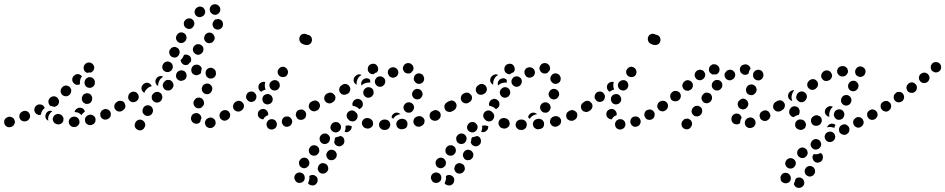

<svg xmlns="http://www.w3.org/2000/svg" viewBox="-45 -588 4554 925"><path d="M18 18Q22 15 24 10Q26 6 27 1Q27 -4 25 -9Q22 -19 12 -23Q3 -28 -7 -24H-8Q-13 -22 -17 -19Q-20 -15 -23 -11Q-25 -6 -25 -1Q-25 4 -24 8Q-22 13 -19 17Q-15 20 -11 23Q-6 25 -1 25Q4 25 8 24L10 23Q15 21 18 18ZM330 17Q338 10 338 0Q338 -5 336 -10Q335 -14 331 -18Q328 -22 323 -24Q319 -26 314 -26H312Q302 -26 294 -19Q287 -12 286 -2Q286 3 288 8Q290 13 293 16Q297 20 301 22Q306 24 311 24H312Q323 24 330 17ZM406 9Q410 7 412 2Q415 -2 415 -7Q416 -12 415 -17Q412 -27 403 -32Q394 -37 384 -35L383 -34Q378 -33 374 -30Q370 -27 367 -23Q365 -18 364 -14Q364 -9 365 -4Q367 6 376 11Q385 17 395 14H397Q402 12 406 9ZM247 9Q257 4 260 -6Q261 -11 261 -16Q261 -21 258 -25Q256 -30 252 -33Q248 -36 244 -37L242 -38Q232 -41 223 -36Q214 -32 211 -22Q209 -17 209 -12Q210 -7 212 -3Q214 2 218 5Q222 8 227 10H228Q238 13 247 9ZM92 -11Q96 -14 98 -19Q100 -23 100 -28Q100 -33 98 -38Q94 -48 85 -52Q75 -56 65 -52L64 -51Q54 -47 50 -38Q46 -28 50 -18Q54 -9 63 -5Q73 -1 83 -5H84Q89 -7 92 -11ZM187 -7 185 -8Q181 -10 178 -14Q175 -18 174 -23Q173 -28 174 -33Q175 -38 177 -42Q182 -50 190 -53Q198 -56 207 -53Q202 -49 198 -44Q192 -37 189 -29Q186 -20 187 -11Q187 -9 188 -6Q187 -7 187 -7Q187 -7 187 -7ZM483 -21Q486 -24 488 -29Q489 -34 489 -39Q489 -44 487 -48Q482 -58 473 -61Q463 -65 453 -60L452 -59Q447 -57 444 -54Q441 -50 439 -45Q437 -41 438 -36Q438 -31 440 -26Q444 -17 454 -13Q464 -10 473 -14L475 -15Q479 -17 483 -21ZM332 -45Q323 -48 314 -48Q315 -51 316 -54Q318 -56 319 -59L320 -60Q324 -64 328 -66Q332 -69 337 -69Q342 -70 347 -68Q352 -67 356 -64Q359 -61 361 -58Q363 -54 364 -51Q363 -50 361 -48Q353 -43 348 -34Q348 -34 348 -33Q341 -41 332 -45ZM128 -41Q125 -44 123 -48Q118 -58 122 -68Q125 -77 134 -82L136 -83Q140 -85 145 -85Q150 -85 155 -84Q160 -82 163 -79Q167 -75 169 -71Q170 -70 170 -69Q170 -68 170 -68Q170 -67 170 -67Q163 -62 158 -54Q153 -46 152 -37Q151 -36 151 -35Q148 -34 144 -34Q140 -34 137 -36Q132 -37 128 -41ZM553 -63Q556 -67 557 -72Q558 -77 557 -82Q556 -86 553 -91Q547 -99 537 -101Q527 -103 518 -97L517 -96Q512 -93 510 -89Q507 -85 506 -80Q505 -75 506 -70Q507 -65 510 -61Q513 -57 517 -54Q521 -52 526 -51Q531 -50 536 -51Q541 -52 545 -55L546 -56Q550 -59 553 -63ZM189 -92Q188 -96 188 -101Q189 -106 192 -111Q194 -115 198 -118L199 -119Q208 -125 218 -124Q228 -122 234 -114Q237 -110 239 -105Q240 -100 239 -95Q239 -91 236 -86Q234 -82 230 -79L228 -78Q226 -76 223 -75Q220 -74 216 -73Q212 -75 207 -76Q203 -76 200 -77Q198 -78 196 -79Q195 -81 193 -83Q190 -87 189 -92ZM349 -110Q350 -105 352 -101Q354 -96 358 -93Q362 -90 367 -88Q377 -86 386 -90Q395 -95 398 -105V-107Q400 -112 399 -117Q399 -122 396 -126Q394 -130 390 -134Q386 -137 382 -138Q377 -139 372 -139Q367 -138 363 -136Q358 -134 355 -130Q352 -126 351 -121L350 -120Q349 -115 349 -110ZM296 -140Q298 -145 298 -150Q299 -155 297 -159Q295 -164 292 -168Q284 -175 274 -176Q264 -176 256 -169L255 -168Q248 -160 247 -150Q247 -140 254 -132Q261 -125 272 -124Q282 -124 289 -131L291 -132Q294 -136 296 -140ZM368 -173Q375 -165 386 -165Q391 -164 395 -166Q400 -168 404 -171Q407 -174 410 -179Q412 -183 412 -188V-190Q413 -200 406 -208Q399 -216 389 -216Q384 -217 379 -215Q375 -213 371 -210Q367 -207 365 -202Q363 -198 362 -193V-191Q362 -181 368 -173ZM344 -212Q347 -216 350 -220Q349 -221 348 -222Q348 -223 347 -223Q343 -227 339 -229Q334 -231 329 -231Q324 -231 320 -229Q315 -227 312 -223L310 -222Q303 -215 303 -204Q303 -194 311 -187Q314 -183 319 -181Q323 -179 328 -179Q331 -179 334 -180Q338 -181 340 -182Q340 -187 340 -193V-194Q341 -203 344 -212ZM394 -238Q396 -239 397 -241Q399 -242 401 -244L402 -245Q409 -252 409 -263Q408 -273 401 -280Q393 -287 383 -287Q373 -287 365 -279L364 -278Q357 -270 358 -260Q358 -250 365 -243Q367 -241 370 -239Q372 -238 375 -237Q382 -239 390 -239Q392 -239 394 -238Z M655 15Q655 10 653 5Q652 0 648 -3Q645 -7 640 -9Q631 -14 621 -10Q612 -7 607 3Q607 4 607 4Q602 13 605 23Q609 33 618 37Q627 42 637 39Q647 35 651 26Q652 26 652 24Q655 19 655 15ZM985 22Q989 19 991 15Q994 10 994 5Q994 0 993 -4Q990 -14 980 -19Q971 -24 961 -20H960Q955 -18 951 -15Q947 -12 945 -7Q943 -3 942 2Q942 7 944 12Q947 22 956 26Q965 31 975 28L977 27Q982 26 985 22ZM893 7Q883 4 878 -6Q878 -7 877 -8Q873 -18 877 -27Q880 -37 890 -41Q894 -43 899 -43Q904 -44 909 -42Q913 -40 917 -37Q921 -33 923 -29Q923 -28 923 -28Q924 -26 925 -23Q925 -21 926 -19Q925 -18 925 -18Q921 -10 920 -1Q918 1 916 3Q914 4 912 6Q903 10 893 7ZM1059 -18Q1062 -22 1063 -27Q1064 -32 1064 -37Q1063 -42 1060 -46Q1055 -55 1045 -57Q1034 -59 1026 -54L1024 -53Q1020 -50 1017 -46Q1014 -42 1013 -37Q1012 -32 1013 -28Q1013 -23 1016 -18Q1022 -10 1032 -7Q1042 -5 1051 -11L1052 -12Q1056 -14 1059 -18ZM692 -52Q693 -57 691 -62Q690 -67 687 -71Q684 -75 680 -77Q671 -83 661 -80Q651 -78 646 -69L645 -67Q642 -63 642 -58Q641 -53 642 -48Q643 -44 646 -40Q649 -36 653 -33Q662 -28 672 -30Q682 -32 688 -41L689 -43Q691 -47 692 -52ZM1125 -63Q1128 -67 1129 -72Q1130 -77 1129 -82Q1128 -87 1125 -91Q1119 -99 1109 -101Q1098 -103 1090 -97L1088 -96Q1084 -93 1082 -89Q1079 -85 1078 -80Q1077 -75 1078 -70Q1079 -65 1082 -61Q1088 -53 1098 -51Q1109 -49 1117 -55L1119 -56Q1123 -59 1125 -63ZM555 -64Q558 -68 559 -73Q560 -78 558 -83Q557 -88 555 -92Q549 -101 538 -102Q528 -104 520 -98L519 -97Q510 -92 508 -81Q507 -71 513 -63Q518 -54 529 -52Q539 -51 547 -57H548Q552 -60 555 -64ZM888 -85Q891 -75 900 -69Q904 -67 909 -66Q914 -66 919 -67Q923 -68 927 -71Q931 -75 934 -79L935 -80Q940 -89 937 -99Q934 -109 925 -115Q921 -117 916 -118Q911 -118 906 -117Q901 -116 898 -113Q894 -109 891 -105L890 -103Q885 -94 888 -85ZM736 -114Q738 -118 737 -123Q736 -128 734 -133Q732 -137 728 -140Q724 -143 719 -145Q714 -146 709 -145Q704 -145 700 -142Q696 -140 693 -136L691 -135Q685 -126 686 -116Q687 -106 696 -99Q704 -93 714 -94Q724 -95 731 -103L732 -105Q735 -109 736 -114ZM619 -107Q622 -111 623 -116Q624 -121 623 -126Q622 -131 619 -135Q613 -144 603 -146Q593 -148 584 -142L583 -141Q575 -135 573 -125Q571 -115 576 -107Q582 -98 592 -96Q602 -94 611 -100H612Q616 -103 619 -107ZM927 -161Q927 -156 928 -151Q930 -147 933 -143Q936 -139 941 -137Q950 -132 960 -135Q970 -139 974 -148L975 -149Q977 -154 978 -159Q978 -164 977 -168Q975 -173 972 -177Q968 -181 964 -183Q955 -188 945 -184Q935 -181 930 -172V-170Q927 -166 927 -161ZM664 -161Q671 -168 680 -171Q683 -172 686 -173Q686 -174 685 -176Q684 -177 683 -178Q681 -182 677 -185Q672 -188 668 -189Q663 -190 658 -189Q653 -188 649 -185L648 -184Q639 -178 637 -168Q635 -158 641 -149Q643 -147 645 -145Q648 -142 651 -141Q652 -143 653 -146V-147Q657 -155 664 -161ZM791 -177Q791 -187 784 -195Q777 -203 767 -203Q757 -204 749 -197L748 -195Q740 -188 739 -178Q739 -168 746 -160Q753 -152 763 -152Q774 -151 781 -158L783 -160Q790 -167 791 -177ZM706 -206 707 -207Q711 -217 721 -220Q731 -224 740 -219Q740 -219 741 -219Q741 -219 741 -219Q737 -216 734 -213L732 -212Q726 -206 722 -198Q717 -189 717 -179Q717 -176 717 -174Q708 -178 705 -188Q702 -197 706 -206ZM853 -217Q856 -227 851 -236Q849 -241 845 -244Q841 -247 836 -248Q831 -250 826 -249Q821 -249 817 -246L815 -245Q806 -240 804 -230Q801 -220 806 -211Q808 -207 812 -204Q816 -201 821 -199Q826 -198 831 -199Q836 -199 840 -202H841Q851 -207 853 -217ZM949 -221Q952 -217 956 -214Q960 -211 965 -210Q969 -209 974 -210Q985 -211 991 -220Q997 -228 995 -238Q995 -240 995 -241Q993 -251 984 -257Q975 -263 965 -261Q955 -259 949 -250Q944 -241 946 -231Q946 -231 946 -231Q947 -226 949 -221ZM898 -276H896Q891 -275 887 -272Q883 -269 880 -265Q878 -261 877 -256Q876 -251 877 -246Q878 -236 887 -230Q896 -224 906 -226L908 -227Q912 -228 916 -230Q920 -232 923 -236Q923 -240 924 -244Q925 -251 927 -257Q925 -267 917 -272Q908 -278 898 -276ZM738 -257Q742 -247 751 -243Q761 -239 770 -242Q780 -246 785 -255V-256Q790 -265 786 -275Q783 -285 773 -289Q764 -294 754 -290Q744 -287 740 -277L739 -276Q735 -267 738 -257ZM827 -291Q825 -295 825 -299Q827 -300 828 -301Q834 -307 838 -316L839 -317Q840 -320 841 -323Q844 -324 847 -325Q851 -325 854 -325Q859 -324 863 -322Q868 -319 871 -316Q875 -310 876 -303Q877 -297 874 -290Q867 -285 862 -278Q861 -277 861 -277Q853 -273 845 -275Q836 -277 831 -284Q828 -287 827 -291ZM770 -337Q770 -332 772 -327Q773 -322 777 -319Q780 -315 785 -313Q794 -309 804 -312Q813 -316 818 -325V-326Q823 -336 819 -345Q816 -355 806 -359Q802 -362 797 -362Q792 -362 787 -360Q782 -359 779 -355Q775 -352 773 -347L772 -346Q770 -342 770 -337ZM935 -349Q936 -360 929 -367Q922 -375 911 -375Q901 -376 893 -369L892 -368Q885 -361 884 -350Q884 -340 891 -333Q898 -325 908 -324Q919 -324 926 -331L927 -332Q935 -339 935 -349ZM988 -398Q990 -403 989 -408Q989 -413 986 -417Q984 -422 980 -425Q972 -432 962 -431Q952 -430 945 -422L944 -421Q941 -417 940 -412Q938 -408 938 -403Q939 -398 941 -393Q944 -389 947 -386Q955 -379 966 -380Q976 -381 983 -389V-390Q987 -394 988 -398ZM804 -398Q808 -388 817 -383Q826 -379 836 -382Q846 -386 851 -395V-396Q856 -405 852 -415Q849 -425 840 -429Q830 -434 821 -431Q811 -427 806 -418V-417Q801 -408 804 -398ZM1027 -483Q1022 -492 1013 -495Q1011 -496 1009 -496Q1007 -496 1006 -497Q1003 -496 1000 -495Q997 -495 994 -495Q990 -492 986 -489Q983 -485 981 -480L980 -479Q977 -469 982 -459Q986 -450 996 -447Q1006 -443 1015 -448Q1024 -452 1028 -462V-463Q1031 -473 1027 -483ZM841 -469Q843 -458 852 -453Q860 -447 871 -449Q881 -451 886 -460L887 -461Q893 -470 891 -480Q888 -490 880 -496Q871 -501 861 -499Q851 -497 845 -488L844 -487Q839 -479 841 -469ZM893 -536Q891 -525 896 -517Q902 -508 912 -506Q922 -504 931 -510H932Q941 -516 943 -526Q945 -536 939 -545Q934 -554 923 -556Q913 -558 905 -552L904 -551Q895 -546 893 -536ZM985 -567Q975 -565 969 -556Q964 -547 966 -537Q968 -527 977 -522Q977 -521 977 -521Q986 -515 996 -517Q1006 -519 1012 -528Q1018 -536 1016 -546Q1014 -557 1006 -562Q1005 -563 1004 -564Q995 -569 985 -567Z M1273 34Q1278 32 1282 29Q1285 25 1287 21Q1289 16 1289 11Q1289 1 1282 -7Q1274 -14 1264 -14Q1259 -14 1254 -12Q1250 -10 1246 -7Q1243 -3 1241 1Q1239 6 1239 11Q1239 21 1246 29Q1253 36 1264 36Q1269 36 1273 34ZM1360 8Q1365 -1 1361 -11Q1360 -15 1356 -19Q1353 -23 1348 -25Q1344 -27 1339 -27Q1334 -27 1329 -26Q1319 -22 1315 -13Q1311 -3 1314 6Q1316 11 1319 15Q1322 18 1327 21Q1331 23 1336 23Q1341 23 1346 21Q1356 18 1360 8ZM1429 -29Q1432 -40 1427 -48Q1424 -53 1420 -56Q1416 -59 1411 -60Q1406 -61 1401 -60Q1396 -59 1392 -57Q1383 -52 1381 -41Q1378 -31 1384 -23Q1386 -18 1390 -15Q1394 -12 1399 -11Q1404 -10 1409 -11Q1414 -11 1418 -14Q1427 -19 1429 -29ZM1211 -16Q1206 -18 1203 -22Q1200 -26 1198 -30Q1197 -35 1197 -40Q1198 -51 1206 -57Q1214 -64 1225 -63Q1235 -62 1241 -54Q1248 -46 1247 -36Q1247 -35 1247 -35Q1247 -34 1247 -33Q1247 -33 1246 -33Q1237 -30 1230 -23Q1226 -18 1223 -13Q1222 -13 1221 -13Q1221 -13 1220 -13Q1215 -14 1211 -16ZM1493 -73Q1494 -83 1488 -91Q1486 -95 1481 -98Q1477 -101 1472 -102Q1467 -102 1463 -101Q1458 -100 1454 -97H1453Q1445 -91 1443 -81Q1441 -71 1447 -63Q1450 -58 1454 -56Q1459 -53 1464 -52Q1468 -51 1473 -52Q1478 -54 1482 -56V-57Q1491 -63 1493 -73ZM1130 -73Q1132 -83 1126 -91Q1123 -95 1119 -98Q1115 -101 1110 -102Q1105 -103 1100 -102Q1095 -100 1091 -98Q1087 -95 1084 -91Q1081 -86 1080 -81Q1080 -77 1081 -72Q1082 -67 1084 -63Q1090 -54 1101 -52Q1111 -51 1119 -56V-57Q1128 -62 1130 -73ZM1221 -101Q1224 -91 1234 -87Q1238 -85 1243 -85Q1248 -85 1253 -87Q1258 -88 1261 -92Q1265 -95 1267 -100Q1271 -109 1267 -119Q1263 -129 1254 -133Q1244 -137 1235 -133Q1225 -130 1221 -120Q1217 -110 1221 -101ZM1190 -119Q1192 -129 1185 -137Q1179 -146 1169 -147Q1158 -148 1150 -142Q1146 -139 1144 -134Q1141 -130 1141 -125Q1140 -120 1141 -115Q1143 -111 1146 -107Q1152 -99 1162 -97Q1172 -96 1181 -102Q1189 -109 1190 -119ZM1200 -171Q1201 -182 1209 -188Q1213 -191 1218 -193Q1222 -194 1227 -194Q1229 -193 1230 -193Q1232 -193 1233 -192Q1232 -188 1231 -184Q1230 -174 1232 -164Q1233 -160 1235 -157Q1231 -156 1227 -154Q1219 -151 1213 -146Q1211 -148 1209 -149Q1207 -151 1205 -153Q1199 -161 1200 -171ZM1254 -170Q1257 -160 1266 -155Q1275 -150 1285 -153Q1295 -156 1300 -165Q1305 -174 1302 -184Q1300 -194 1291 -199Q1282 -204 1272 -201Q1262 -198 1256 -189Q1251 -180 1254 -170ZM1293 -246Q1292 -241 1293 -236Q1294 -231 1297 -227Q1300 -223 1304 -220Q1308 -218 1313 -217Q1318 -216 1323 -217Q1327 -218 1332 -220Q1336 -223 1338 -227H1339Q1341 -232 1342 -236Q1343 -241 1342 -246Q1341 -251 1338 -255Q1336 -259 1331 -262Q1327 -265 1322 -266Q1318 -267 1313 -266Q1308 -265 1304 -262Q1300 -259 1297 -255Q1294 -251 1293 -246ZM1452 -413Q1458 -406 1458 -396Q1458 -386 1451 -378Q1443 -371 1433 -371Q1425 -371 1418 -374Q1411 -376 1405 -381Q1398 -388 1397 -398Q1396 -408 1402 -416Q1408 -424 1418 -425Q1427 -426 1435 -421Q1445 -420 1452 -413Z M1441 290Q1440 292 1439 294Q1439 294 1439 295Q1440 295 1440 296Q1446 304 1457 305Q1467 307 1475 301L1476 300Q1480 297 1482 293Q1485 288 1485 283Q1486 279 1485 274Q1484 269 1481 265Q1474 257 1464 255Q1454 254 1445 260Q1446 266 1446 271Q1445 281 1441 290ZM1410 246Q1401 241 1391 244Q1381 247 1376 256Q1371 265 1374 275Q1375 276 1375 276Q1378 286 1387 291Q1397 295 1406 292Q1411 291 1415 287Q1419 284 1421 280Q1423 275 1423 270Q1424 265 1422 261Q1422 260 1422 260Q1419 250 1410 246ZM1487 218Q1485 223 1486 228Q1487 233 1490 237Q1492 241 1496 244Q1505 250 1515 248Q1525 247 1531 238L1532 237Q1535 233 1536 229Q1537 224 1536 219Q1535 214 1533 210Q1530 205 1526 203Q1517 197 1507 198Q1497 200 1491 208L1490 209Q1488 213 1487 218ZM1445 202Q1446 197 1445 192Q1444 187 1441 183Q1439 179 1435 176Q1426 170 1416 172Q1406 174 1400 183L1399 184Q1394 192 1396 202Q1398 213 1406 218Q1411 221 1415 222Q1420 223 1425 222Q1430 221 1434 218Q1438 215 1441 211H1442Q1444 206 1445 202ZM1528 165Q1531 175 1539 181Q1544 183 1549 184Q1554 184 1558 183Q1563 182 1567 179Q1571 176 1574 172V171Q1577 167 1577 162Q1578 157 1577 152Q1575 147 1572 143Q1569 139 1565 137Q1556 132 1546 134Q1536 137 1531 146Q1525 155 1528 165ZM1492 145Q1494 140 1493 135Q1493 130 1491 126Q1489 121 1485 118Q1477 111 1467 112Q1456 112 1450 120L1449 121Q1442 129 1443 139Q1443 149 1451 156Q1459 163 1469 162Q1480 162 1486 154L1487 153Q1490 150 1492 145ZM1609 75Q1612 79 1613 84Q1615 89 1614 93Q1614 98 1612 103L1611 104Q1609 108 1605 111Q1601 114 1597 116Q1592 117 1587 117Q1582 116 1578 114Q1573 112 1570 108Q1567 104 1565 99Q1565 99 1565 98Q1565 97 1565 97Q1568 88 1568 79Q1569 77 1570 76Q1571 74 1573 73Q1573 73 1573 73Q1583 72 1592 68Q1594 68 1595 67Q1597 67 1598 68Q1600 68 1601 69Q1606 71 1609 75ZM1543 89Q1545 84 1545 79Q1545 74 1543 70Q1541 65 1537 62Q1530 55 1519 55Q1509 56 1502 63L1501 64Q1498 67 1496 72Q1494 77 1495 82Q1495 87 1497 91Q1499 96 1502 99Q1510 106 1520 106Q1531 105 1538 98V97Q1542 94 1543 89ZM1598 24Q1598 14 1590 7Q1583 -1 1572 0Q1562 0 1555 7L1554 8Q1551 12 1549 16Q1547 21 1547 26Q1547 31 1549 35Q1551 40 1555 43Q1563 50 1573 50Q1583 50 1590 42H1591Q1598 34 1598 24ZM1647 34 1646 35Q1644 39 1640 42Q1637 46 1632 47Q1628 49 1623 49Q1619 48 1615 47Q1616 45 1617 42Q1621 33 1620 24Q1620 20 1620 17Q1623 17 1626 17Q1631 17 1636 16Q1642 19 1649 19Q1649 23 1649 27Q1648 30 1647 34ZM1820 36Q1825 34 1828 30Q1832 27 1833 22Q1835 18 1835 13Q1835 2 1828 -5Q1821 -12 1810 -12H1806Q1801 -12 1797 -10Q1792 -8 1788 -5Q1785 -1 1783 3Q1781 8 1781 13Q1781 23 1789 31Q1796 38 1806 38H1810Q1815 38 1820 36ZM1913 26Q1919 18 1918 7Q1918 2 1916 -2Q1913 -7 1910 -10Q1906 -13 1901 -14Q1896 -16 1891 -16L1887 -15Q1877 -14 1870 -6Q1864 1 1864 12Q1865 17 1867 21Q1869 26 1873 29Q1877 32 1882 34Q1886 35 1891 35L1895 34Q1906 33 1913 26ZM1741 27Q1750 22 1752 12Q1753 7 1752 2Q1751 -3 1749 -7Q1746 -11 1742 -14Q1738 -17 1733 -18L1729 -19Q1724 -20 1719 -19Q1714 -18 1710 -16Q1706 -13 1703 -9Q1700 -5 1699 0Q1697 10 1703 19Q1708 28 1718 30L1722 31Q1732 33 1741 27ZM1990 16Q1994 13 1997 9Q1999 5 2000 0Q2001 -5 2000 -10Q1997 -20 1988 -25Q1980 -30 1970 -28L1966 -27Q1961 -26 1957 -23Q1953 -20 1950 -16Q1948 -11 1947 -7Q1946 -2 1947 3Q1950 13 1959 19Q1967 24 1978 22L1981 21Q1986 19 1990 16ZM1644 -5Q1649 -3 1654 -3Q1659 -3 1663 -5Q1668 -7 1671 -11Q1678 -19 1678 -29Q1678 -39 1670 -46Q1669 -47 1668 -48Q1664 -52 1660 -54Q1655 -56 1650 -56Q1645 -56 1641 -54Q1636 -52 1633 -49Q1625 -42 1625 -31Q1625 -21 1632 -14Q1634 -12 1636 -10Q1639 -6 1644 -5ZM2077 -25Q2080 -34 2076 -44Q2074 -48 2070 -51Q2066 -55 2061 -56Q2057 -58 2052 -58Q2047 -57 2042 -55L2039 -53Q2029 -49 2026 -39Q2023 -29 2027 -20Q2029 -15 2033 -12Q2037 -9 2042 -7Q2046 -6 2051 -6Q2056 -6 2061 -8L2064 -10Q2074 -15 2077 -25ZM1841 -23Q1841 -24 1841 -25Q1841 -25 1842 -26Q1843 -31 1846 -35Q1849 -39 1853 -41V-42H1854Q1858 -45 1863 -45Q1868 -46 1872 -45Q1876 -44 1879 -42Q1882 -40 1885 -38Q1876 -37 1868 -33Q1859 -29 1853 -21Q1851 -18 1849 -15Q1847 -18 1844 -21Q1842 -22 1841 -23ZM1899 -68Q1900 -58 1908 -51Q1911 -48 1916 -46Q1921 -45 1926 -45Q1931 -45 1935 -47Q1940 -50 1943 -53V-54Q1947 -58 1948 -62Q1950 -67 1950 -72Q1949 -77 1947 -82Q1945 -86 1941 -89Q1933 -96 1923 -95Q1913 -95 1906 -87L1905 -86Q1898 -78 1899 -68ZM2149 -71Q2151 -82 2145 -90Q2142 -94 2138 -97Q2134 -100 2129 -100Q2124 -101 2119 -100Q2114 -99 2110 -96L2107 -94Q2098 -88 2096 -78Q2095 -68 2100 -59Q2103 -55 2107 -52Q2112 -50 2117 -49Q2121 -48 2126 -49Q2131 -50 2135 -53L2139 -55Q2147 -61 2149 -71ZM1495 -71Q1499 -81 1494 -90Q1492 -94 1488 -98Q1484 -101 1480 -103Q1475 -104 1470 -104Q1465 -103 1461 -101L1457 -99Q1448 -95 1444 -85Q1441 -75 1446 -66Q1448 -61 1452 -58Q1455 -55 1460 -53Q1465 -52 1470 -52Q1475 -52 1479 -55L1483 -56Q1492 -61 1495 -71ZM1684 -64Q1685 -63 1685 -63Q1686 -63 1686 -62Q1689 -63 1691 -65Q1694 -67 1696 -69L1697 -70Q1704 -77 1703 -88Q1703 -98 1695 -105Q1692 -108 1687 -110Q1682 -112 1677 -112Q1673 -111 1668 -109Q1663 -107 1660 -104V-103Q1655 -98 1653 -91Q1652 -85 1654 -78Q1662 -78 1669 -74Q1678 -71 1684 -64ZM1570 -110Q1573 -120 1568 -129Q1565 -133 1561 -136Q1558 -139 1553 -141Q1548 -142 1543 -142Q1538 -141 1534 -139L1530 -137Q1521 -132 1518 -122Q1515 -112 1520 -103Q1525 -94 1535 -91Q1545 -88 1554 -93L1557 -95Q1567 -100 1570 -110ZM1942 -125Q1946 -115 1956 -111Q1965 -107 1975 -111Q1984 -115 1988 -124L1989 -125Q1991 -130 1991 -135Q1991 -140 1989 -144Q1987 -149 1984 -152Q1980 -156 1975 -158Q1971 -160 1966 -160Q1961 -160 1956 -158Q1952 -156 1948 -153Q1945 -149 1943 -145L1942 -144Q1938 -134 1942 -125ZM1755 -143Q1755 -154 1748 -161Q1740 -168 1730 -168Q1720 -168 1713 -160H1712Q1705 -152 1705 -142Q1705 -132 1713 -124Q1720 -117 1730 -117Q1741 -118 1748 -125V-126Q1756 -133 1755 -143ZM1642 -153Q1644 -163 1639 -171Q1634 -180 1623 -183Q1613 -185 1605 -180L1601 -177Q1592 -172 1590 -162Q1587 -152 1593 -143Q1598 -134 1608 -132Q1618 -130 1627 -135L1631 -137Q1640 -143 1642 -153ZM1811 -193Q1812 -203 1806 -211Q1802 -215 1798 -217Q1794 -220 1789 -220Q1784 -221 1779 -219Q1774 -218 1770 -215V-214Q1762 -207 1761 -197Q1760 -187 1767 -179Q1770 -175 1774 -173Q1779 -170 1784 -170Q1789 -169 1793 -171Q1798 -172 1802 -176Q1810 -183 1811 -193ZM1711 -186Q1703 -183 1697 -176Q1695 -181 1695 -186Q1695 -191 1697 -195L1698 -196Q1702 -206 1712 -209Q1721 -213 1731 -209Q1733 -208 1735 -206Q1737 -205 1739 -203Q1739 -201 1738 -199Q1738 -194 1739 -190Q1734 -191 1730 -190Q1720 -190 1711 -186ZM1687 -220Q1692 -224 1697 -227Q1691 -230 1684 -230Q1677 -229 1672 -225L1669 -223Q1660 -216 1659 -206Q1657 -196 1663 -188Q1665 -185 1668 -183Q1670 -181 1673 -180Q1673 -183 1673 -187Q1673 -196 1677 -205Q1681 -214 1687 -220ZM1954 -194Q1957 -190 1961 -187Q1965 -185 1970 -184Q1975 -183 1980 -185Q1985 -186 1989 -189Q1993 -192 1995 -196Q1998 -200 1998 -205Q1999 -210 1998 -215L1997 -216Q1995 -226 1986 -231Q1977 -236 1967 -234Q1957 -231 1952 -222Q1947 -213 1949 -203V-202Q1951 -198 1954 -194ZM1873 -232Q1876 -242 1871 -251Q1866 -260 1856 -263Q1846 -266 1837 -261H1836Q1827 -256 1824 -246Q1822 -236 1827 -227Q1829 -222 1833 -219Q1837 -216 1841 -215Q1846 -213 1851 -214Q1856 -214 1860 -217H1861Q1870 -222 1873 -232ZM1728 -247Q1725 -256 1729 -266V-267Q1734 -276 1743 -279Q1753 -283 1763 -279Q1772 -274 1775 -265Q1779 -255 1775 -245H1774Q1774 -244 1773 -243Q1773 -242 1772 -241Q1772 -240 1772 -240Q1763 -238 1756 -232L1755 -231Q1755 -231 1754 -230Q1751 -230 1748 -231Q1744 -231 1741 -233Q1732 -237 1728 -247ZM1919 -234H1918Q1908 -235 1902 -243Q1895 -252 1896 -262Q1898 -272 1906 -279Q1914 -285 1924 -284H1925Q1935 -283 1942 -274Q1948 -266 1947 -256Q1947 -254 1946 -251Q1945 -249 1944 -247Q1939 -243 1935 -237Q1931 -235 1927 -234Q1923 -234 1919 -234Z M2099 290Q2098 292 2097 294Q2097 294 2097 295Q2098 295 2098 296Q2104 304 2115 305Q2125 307 2133 301L2134 300Q2138 297 2140 293Q2143 288 2143 283Q2144 279 2143 274Q2142 269 2139 265Q2132 257 2122 255Q2112 254 2103 260Q2104 266 2104 271Q2103 281 2099 290ZM2068 246Q2059 241 2049 244Q2039 247 2034 256Q2029 265 2032 275Q2033 276 2033 276Q2036 286 2045 291Q2055 295 2064 292Q2069 291 2073 287Q2077 284 2079 280Q2081 275 2081 270Q2082 265 2080 261Q2080 260 2080 260Q2077 250 2068 246ZM2145 218Q2143 223 2144 228Q2145 233 2148 237Q2150 241 2154 244Q2163 250 2173 248Q2183 247 2189 238L2190 237Q2193 233 2194 229Q2195 224 2194 219Q2193 214 2191 210Q2188 205 2184 203Q2175 197 2165 198Q2155 200 2149 208L2148 209Q2146 213 2145 218ZM2103 202Q2104 197 2103 192Q2102 187 2099 183Q2097 179 2093 176Q2084 170 2074 172Q2064 174 2058 183L2057 184Q2052 192 2054 202Q2056 213 2064 218Q2069 221 2073 222Q2078 223 2083 222Q2088 221 2092 218Q2096 215 2099 211H2100Q2102 206 2103 202ZM2186 165Q2189 175 2197 181Q2202 183 2207 184Q2212 184 2216 183Q2221 182 2225 179Q2229 176 2232 172V171Q2235 167 2235 162Q2236 157 2235 152Q2233 147 2230 143Q2227 139 2223 137Q2214 132 2204 134Q2194 137 2189 146Q2183 155 2186 165ZM2150 145Q2152 140 2151 135Q2151 130 2149 126Q2147 121 2143 118Q2135 111 2125 112Q2114 112 2108 120L2107 121Q2100 129 2101 139Q2101 149 2109 156Q2117 163 2127 162Q2138 162 2144 154L2145 153Q2148 150 2150 145ZM2267 75Q2270 79 2271 84Q2273 89 2272 93Q2272 98 2270 103L2269 104Q2267 108 2263 111Q2259 114 2255 116Q2250 117 2245 117Q2240 116 2236 114Q2231 112 2228 108Q2225 104 2223 99Q2223 99 2223 98Q2223 97 2223 97Q2226 88 2226 79Q2227 77 2228 76Q2229 74 2231 73Q2231 73 2231 73Q2241 72 2250 68Q2252 68 2253 67Q2255 67 2256 68Q2258 68 2259 69Q2264 71 2267 75ZM2201 89Q2203 84 2203 79Q2203 74 2201 70Q2199 65 2195 62Q2188 55 2177 55Q2167 56 2160 63L2159 64Q2156 67 2154 72Q2152 77 2153 82Q2153 87 2155 91Q2157 96 2160 99Q2168 106 2178 106Q2189 105 2196 98V97Q2200 94 2201 89ZM2256 24Q2256 14 2248 7Q2241 -1 2230 0Q2220 0 2213 7L2212 8Q2209 12 2207 16Q2205 21 2205 26Q2205 31 2207 35Q2209 40 2213 43Q2221 50 2231 50Q2241 50 2248 42H2249Q2256 34 2256 24ZM2305 34 2304 35Q2302 39 2298 42Q2295 46 2290 47Q2286 49 2281 49Q2277 48 2273 47Q2274 45 2275 42Q2279 33 2278 24Q2278 20 2278 17Q2281 17 2284 17Q2289 17 2294 16Q2300 19 2307 19Q2307 23 2307 27Q2306 30 2305 34ZM2478 36Q2483 34 2486 30Q2490 27 2491 22Q2493 18 2493 13Q2493 2 2486 -5Q2479 -12 2468 -12H2464Q2459 -12 2455 -10Q2450 -8 2446 -5Q2443 -1 2441 3Q2439 8 2439 13Q2439 23 2447 31Q2454 38 2464 38H2468Q2473 38 2478 36ZM2571 26Q2577 18 2576 7Q2576 2 2574 -2Q2571 -7 2568 -10Q2564 -13 2559 -14Q2554 -16 2549 -16L2545 -15Q2535 -14 2528 -6Q2522 1 2522 12Q2523 17 2525 21Q2527 26 2531 29Q2535 32 2540 34Q2544 35 2549 35L2553 34Q2564 33 2571 26ZM2399 27Q2408 22 2410 12Q2411 7 2410 2Q2409 -3 2407 -7Q2404 -11 2400 -14Q2396 -17 2391 -18L2387 -19Q2382 -20 2377 -19Q2372 -18 2368 -16Q2364 -13 2361 -9Q2358 -5 2357 0Q2355 10 2361 19Q2366 28 2376 30L2380 31Q2390 33 2399 27ZM2648 16Q2652 13 2655 9Q2657 5 2658 0Q2659 -5 2658 -10Q2655 -20 2646 -25Q2638 -30 2628 -28L2624 -27Q2619 -26 2615 -23Q2611 -20 2608 -16Q2606 -11 2605 -7Q2604 -2 2605 3Q2608 13 2617 19Q2625 24 2636 22L2639 21Q2644 19 2648 16ZM2302 -5Q2307 -3 2312 -3Q2317 -3 2321 -5Q2326 -7 2329 -11Q2336 -19 2336 -29Q2336 -39 2328 -46Q2327 -47 2326 -48Q2322 -52 2318 -54Q2313 -56 2308 -56Q2303 -56 2299 -54Q2294 -52 2291 -49Q2283 -42 2283 -31Q2283 -21 2290 -14Q2292 -12 2294 -10Q2297 -6 2302 -5ZM2735 -25Q2738 -34 2734 -44Q2732 -48 2728 -51Q2724 -55 2719 -56Q2715 -58 2710 -58Q2705 -57 2700 -55L2697 -53Q2687 -49 2684 -39Q2681 -29 2685 -20Q2687 -15 2691 -12Q2695 -9 2700 -7Q2704 -6 2709 -6Q2714 -6 2719 -8L2722 -10Q2732 -15 2735 -25ZM2499 -23Q2499 -24 2499 -25Q2499 -25 2500 -26Q2501 -31 2504 -35Q2507 -39 2511 -41V-42H2512Q2516 -45 2521 -45Q2526 -46 2530 -45Q2534 -44 2537 -42Q2540 -40 2543 -38Q2534 -37 2526 -33Q2517 -29 2511 -21Q2509 -18 2507 -15Q2505 -18 2502 -21Q2500 -22 2499 -23ZM2557 -68Q2558 -58 2566 -51Q2569 -48 2574 -46Q2579 -45 2584 -45Q2589 -45 2593 -47Q2598 -50 2601 -53V-54Q2605 -58 2606 -62Q2608 -67 2608 -72Q2607 -77 2605 -82Q2603 -86 2599 -89Q2591 -96 2581 -95Q2571 -95 2564 -87L2563 -86Q2556 -78 2557 -68ZM2807 -71Q2809 -82 2803 -90Q2800 -94 2796 -97Q2792 -100 2787 -100Q2782 -101 2777 -100Q2772 -99 2768 -96L2765 -94Q2756 -88 2754 -78Q2753 -68 2758 -59Q2761 -55 2765 -52Q2770 -50 2775 -49Q2779 -48 2784 -49Q2789 -50 2793 -53L2797 -55Q2805 -61 2807 -71ZM2153 -71Q2157 -81 2152 -90Q2150 -94 2146 -98Q2142 -101 2138 -103Q2133 -104 2128 -104Q2123 -103 2119 -101L2115 -99Q2106 -95 2102 -85Q2099 -75 2104 -66Q2106 -61 2110 -58Q2113 -55 2118 -53Q2123 -52 2128 -52Q2133 -52 2137 -55L2141 -56Q2150 -61 2153 -71ZM2342 -64Q2343 -63 2343 -63Q2344 -63 2344 -62Q2347 -63 2349 -65Q2352 -67 2354 -69L2355 -70Q2362 -77 2361 -88Q2361 -98 2353 -105Q2350 -108 2345 -110Q2340 -112 2335 -112Q2331 -111 2326 -109Q2321 -107 2318 -104V-103Q2313 -98 2311 -91Q2310 -85 2312 -78Q2320 -78 2327 -74Q2336 -71 2342 -64ZM2228 -110Q2231 -120 2226 -129Q2223 -133 2219 -136Q2216 -139 2211 -141Q2206 -142 2201 -142Q2196 -141 2192 -139L2188 -137Q2179 -132 2176 -122Q2173 -112 2178 -103Q2183 -94 2193 -91Q2203 -88 2212 -93L2215 -95Q2225 -100 2228 -110ZM2600 -125Q2604 -115 2614 -111Q2623 -107 2633 -111Q2642 -115 2646 -124L2647 -125Q2649 -130 2649 -135Q2649 -140 2647 -144Q2645 -149 2642 -152Q2638 -156 2633 -158Q2629 -160 2624 -160Q2619 -160 2614 -158Q2610 -156 2606 -153Q2603 -149 2601 -145L2600 -144Q2596 -134 2600 -125ZM2413 -143Q2413 -154 2406 -161Q2398 -168 2388 -168Q2378 -168 2371 -160H2370Q2363 -152 2363 -142Q2363 -132 2371 -124Q2378 -117 2388 -117Q2399 -118 2406 -125V-126Q2414 -133 2413 -143ZM2300 -153Q2302 -163 2297 -171Q2292 -180 2281 -183Q2271 -185 2263 -180L2259 -177Q2250 -172 2248 -162Q2245 -152 2251 -143Q2256 -134 2266 -132Q2276 -130 2285 -135L2289 -137Q2298 -143 2300 -153ZM2469 -193Q2470 -203 2464 -211Q2460 -215 2456 -217Q2452 -220 2447 -220Q2442 -221 2437 -219Q2432 -218 2428 -215V-214Q2420 -207 2419 -197Q2418 -187 2425 -179Q2428 -175 2432 -173Q2437 -170 2442 -170Q2447 -169 2451 -171Q2456 -172 2460 -176Q2468 -183 2469 -193ZM2369 -186Q2361 -183 2355 -176Q2353 -181 2353 -186Q2353 -191 2355 -195L2356 -196Q2360 -206 2370 -209Q2379 -213 2389 -209Q2391 -208 2393 -206Q2395 -205 2397 -203Q2397 -201 2396 -199Q2396 -194 2397 -190Q2392 -191 2388 -190Q2378 -190 2369 -186ZM2345 -220Q2350 -224 2355 -227Q2349 -230 2342 -230Q2335 -229 2330 -225L2327 -223Q2318 -216 2317 -206Q2315 -196 2321 -188Q2323 -185 2326 -183Q2328 -181 2331 -180Q2331 -183 2331 -187Q2331 -196 2335 -205Q2339 -214 2345 -220ZM2612 -194Q2615 -190 2619 -187Q2623 -185 2628 -184Q2633 -183 2638 -185Q2643 -186 2647 -189Q2651 -192 2653 -196Q2656 -200 2656 -205Q2657 -210 2656 -215L2655 -216Q2653 -226 2644 -231Q2635 -236 2625 -234Q2615 -231 2610 -222Q2605 -213 2607 -203V-202Q2609 -198 2612 -194ZM2531 -232Q2534 -242 2529 -251Q2524 -260 2514 -263Q2504 -266 2495 -261H2494Q2485 -256 2482 -246Q2480 -236 2485 -227Q2487 -222 2491 -219Q2495 -216 2499 -215Q2504 -213 2509 -214Q2514 -214 2518 -217H2519Q2528 -222 2531 -232ZM2386 -247Q2383 -256 2387 -266V-267Q2392 -276 2401 -279Q2411 -283 2421 -279Q2430 -274 2433 -265Q2437 -255 2433 -245H2432Q2432 -244 2431 -243Q2431 -242 2430 -241Q2430 -240 2430 -240Q2421 -238 2414 -232L2413 -231Q2413 -231 2412 -230Q2409 -230 2406 -231Q2402 -231 2399 -233Q2390 -237 2386 -247ZM2577 -234H2576Q2566 -235 2560 -243Q2553 -252 2554 -262Q2556 -272 2564 -279Q2572 -285 2582 -284H2583Q2593 -283 2600 -274Q2606 -266 2605 -256Q2605 -254 2604 -251Q2603 -249 2602 -247Q2597 -243 2593 -237Q2589 -235 2585 -234Q2581 -234 2577 -234Z M2952 34Q2957 32 2961 29Q2964 25 2966 21Q2968 16 2968 11Q2968 1 2961 -7Q2953 -14 2943 -14Q2938 -14 2933 -12Q2929 -10 2925 -7Q2922 -3 2920 1Q2918 6 2918 11Q2918 21 2925 29Q2932 36 2943 36Q2948 36 2952 34ZM3039 8Q3044 -1 3040 -11Q3039 -15 3035 -19Q3032 -23 3027 -25Q3023 -27 3018 -27Q3013 -27 3008 -26Q2998 -22 2994 -13Q2990 -3 2993 6Q2995 11 2998 15Q3001 18 3006 21Q3010 23 3015 23Q3020 23 3025 21Q3035 18 3039 8ZM3108 -29Q3111 -40 3106 -48Q3103 -53 3099 -56Q3095 -59 3090 -60Q3085 -61 3080 -60Q3075 -59 3071 -57Q3062 -52 3060 -41Q3057 -31 3063 -23Q3065 -18 3069 -15Q3073 -12 3078 -11Q3083 -10 3088 -11Q3093 -11 3097 -14Q3106 -19 3108 -29ZM2890 -16Q2885 -18 2882 -22Q2879 -26 2877 -30Q2876 -35 2876 -40Q2877 -51 2885 -57Q2893 -64 2904 -63Q2914 -62 2920 -54Q2927 -46 2926 -36Q2926 -35 2926 -35Q2926 -34 2926 -33Q2926 -33 2925 -33Q2916 -30 2909 -23Q2905 -18 2902 -13Q2901 -13 2900 -13Q2900 -13 2899 -13Q2894 -14 2890 -16ZM3172 -73Q3173 -83 3167 -91Q3165 -95 3160 -98Q3156 -101 3151 -102Q3146 -102 3142 -101Q3137 -100 3133 -97H3132Q3124 -91 3122 -81Q3120 -71 3126 -63Q3129 -58 3133 -56Q3138 -53 3143 -52Q3147 -51 3152 -52Q3157 -54 3161 -56V-57Q3170 -63 3172 -73ZM2809 -73Q2811 -83 2805 -91Q2802 -95 2798 -98Q2794 -101 2789 -102Q2784 -103 2779 -102Q2774 -100 2770 -98Q2766 -95 2763 -91Q2760 -86 2759 -81Q2759 -77 2760 -72Q2761 -67 2763 -63Q2769 -54 2780 -52Q2790 -51 2798 -56V-57Q2807 -62 2809 -73ZM2900 -101Q2903 -91 2913 -87Q2917 -85 2922 -85Q2927 -85 2932 -87Q2937 -88 2940 -92Q2944 -95 2946 -100Q2950 -109 2946 -119Q2942 -129 2933 -133Q2923 -137 2914 -133Q2904 -130 2900 -120Q2896 -110 2900 -101ZM2869 -119Q2871 -129 2864 -137Q2858 -146 2848 -147Q2837 -148 2829 -142Q2825 -139 2823 -134Q2820 -130 2820 -125Q2819 -120 2820 -115Q2822 -111 2825 -107Q2831 -99 2841 -97Q2851 -96 2860 -102Q2868 -109 2869 -119ZM2879 -171Q2880 -182 2888 -188Q2892 -191 2897 -193Q2901 -194 2906 -194Q2908 -193 2909 -193Q2911 -193 2912 -192Q2911 -188 2910 -184Q2909 -174 2911 -164Q2912 -160 2914 -157Q2910 -156 2906 -154Q2898 -151 2892 -146Q2890 -148 2888 -149Q2886 -151 2884 -153Q2878 -161 2879 -171ZM2933 -170Q2936 -160 2945 -155Q2954 -150 2964 -153Q2974 -156 2979 -165Q2984 -174 2981 -184Q2979 -194 2970 -199Q2961 -204 2951 -201Q2941 -198 2935 -189Q2930 -180 2933 -170ZM2972 -246Q2971 -241 2972 -236Q2973 -231 2976 -227Q2979 -223 2983 -220Q2987 -218 2992 -217Q2997 -216 3002 -217Q3006 -218 3011 -220Q3015 -223 3017 -227H3018Q3020 -232 3021 -236Q3022 -241 3021 -246Q3020 -251 3017 -255Q3015 -259 3010 -262Q3006 -265 3001 -266Q2997 -267 2992 -266Q2987 -265 2983 -262Q2979 -259 2976 -255Q2973 -251 2972 -246ZM3131 -413Q3137 -406 3137 -396Q3137 -386 3130 -378Q3122 -371 3112 -371Q3104 -371 3097 -374Q3090 -376 3084 -381Q3077 -388 3076 -398Q3075 -408 3081 -416Q3087 -424 3097 -425Q3106 -426 3114 -421Q3124 -420 3131 -413Z M3288 15Q3290 11 3289 6Q3289 1 3286 -4Q3284 -8 3280 -11Q3276 -14 3271 -16Q3267 -17 3262 -16Q3257 -16 3252 -14Q3248 -11 3245 -7L3244 -6Q3240 -2 3239 3Q3238 8 3238 13Q3239 18 3241 22Q3243 26 3247 29Q3255 36 3266 35Q3276 34 3282 26L3284 24Q3287 20 3288 15ZM3586 23Q3590 19 3592 15Q3595 11 3595 6Q3596 1 3594 -4Q3591 -14 3582 -19Q3573 -24 3563 -21L3561 -20Q3556 -19 3553 -16Q3549 -13 3546 -8Q3544 -4 3543 1Q3543 6 3544 11Q3547 21 3556 26Q3565 31 3575 28L3577 27Q3582 26 3586 23ZM3488 6Q3480 -1 3479 -11Q3479 -13 3479 -14Q3478 -25 3485 -32Q3492 -40 3502 -41Q3507 -41 3512 -40Q3517 -38 3520 -35Q3523 -32 3525 -29Q3527 -25 3528 -22Q3527 -20 3527 -19Q3522 -10 3521 -1Q3521 2 3521 5Q3518 7 3514 9Q3511 11 3507 11Q3496 12 3488 6ZM3662 -17Q3664 -21 3666 -26Q3667 -30 3666 -35Q3665 -40 3662 -44Q3660 -49 3656 -52Q3652 -54 3647 -56Q3642 -57 3637 -56Q3632 -55 3628 -52L3626 -51Q3622 -49 3619 -45Q3616 -41 3615 -36Q3614 -31 3615 -26Q3616 -21 3618 -17Q3624 -8 3634 -6Q3644 -3 3653 -9L3654 -10Q3659 -13 3662 -17ZM3338 -57Q3337 -67 3329 -73Q3325 -76 3320 -78Q3315 -79 3310 -78Q3305 -78 3301 -75Q3297 -73 3294 -69L3292 -67Q3286 -59 3287 -49Q3289 -39 3297 -32Q3301 -29 3305 -28Q3310 -27 3315 -27Q3320 -28 3324 -30Q3329 -33 3332 -37L3333 -38Q3339 -46 3338 -57ZM3731 -72Q3733 -83 3727 -91Q3724 -95 3719 -98Q3715 -100 3710 -101Q3705 -102 3701 -101Q3696 -100 3692 -97L3690 -96Q3682 -90 3680 -79Q3678 -69 3684 -61Q3687 -57 3691 -54Q3696 -51 3700 -51Q3705 -50 3710 -51Q3715 -52 3719 -55L3721 -56Q3729 -62 3731 -72ZM3169 -64Q3172 -68 3173 -73Q3174 -78 3173 -83Q3172 -88 3169 -92Q3163 -101 3153 -102Q3142 -104 3134 -98H3133Q3124 -92 3122 -81Q3121 -71 3126 -63Q3132 -54 3143 -52Q3153 -51 3161 -56L3162 -57Q3167 -60 3169 -64ZM3510 -79Q3513 -69 3522 -64Q3526 -62 3531 -61Q3536 -60 3541 -62Q3546 -63 3549 -66Q3553 -69 3556 -74L3557 -75Q3562 -84 3559 -94Q3556 -104 3547 -109Q3543 -112 3538 -113Q3533 -113 3529 -112Q3524 -110 3520 -107Q3516 -104 3513 -100L3512 -98Q3507 -89 3510 -79ZM3381 -102V-103Q3387 -111 3385 -122Q3383 -132 3375 -138Q3371 -140 3366 -141Q3361 -142 3356 -142Q3351 -141 3347 -138Q3343 -135 3340 -131L3339 -130V-129Q3336 -125 3335 -120Q3334 -116 3335 -111Q3336 -106 3339 -102Q3341 -98 3345 -95Q3354 -89 3364 -91Q3374 -93 3380 -101ZM3235 -123Q3236 -134 3229 -142Q3222 -149 3212 -150Q3202 -151 3194 -145L3193 -144Q3189 -140 3186 -136Q3184 -132 3184 -127Q3183 -122 3185 -117Q3186 -112 3189 -108Q3196 -101 3206 -100Q3217 -99 3225 -105L3226 -106Q3234 -113 3235 -123ZM3550 -148Q3552 -138 3561 -133Q3566 -130 3571 -130Q3576 -129 3580 -130Q3585 -131 3589 -135Q3593 -138 3596 -142L3597 -144Q3602 -153 3599 -163Q3596 -173 3587 -178Q3578 -183 3568 -180Q3558 -178 3553 -169L3552 -167Q3547 -158 3550 -148ZM3291 -166Q3293 -170 3293 -175Q3294 -180 3292 -185Q3290 -190 3287 -193Q3284 -197 3279 -199Q3275 -201 3270 -202Q3265 -202 3260 -200Q3255 -199 3252 -195L3251 -194Q3247 -191 3245 -187Q3243 -182 3242 -177Q3242 -172 3244 -167Q3245 -163 3249 -159Q3252 -155 3256 -153Q3261 -151 3266 -151Q3271 -150 3275 -152Q3280 -154 3284 -157L3285 -158Q3289 -161 3291 -166ZM3434 -169Q3435 -174 3435 -179Q3435 -184 3433 -188Q3431 -193 3428 -196Q3420 -203 3410 -203Q3400 -203 3392 -196L3391 -194Q3384 -187 3384 -177Q3384 -166 3392 -159Q3399 -152 3409 -152Q3420 -152 3427 -159L3428 -161Q3432 -164 3434 -169ZM3591 -245Q3598 -252 3608 -252Q3613 -252 3618 -250Q3622 -249 3626 -245Q3629 -241 3631 -237Q3633 -232 3633 -227Q3633 -225 3633 -222Q3631 -212 3623 -206Q3615 -199 3605 -201Q3595 -202 3588 -210Q3582 -218 3583 -228Q3583 -238 3591 -245ZM3492 -212Q3495 -216 3496 -221Q3498 -226 3497 -231Q3496 -235 3494 -240Q3491 -244 3487 -247Q3484 -250 3479 -251Q3474 -253 3469 -252Q3464 -251 3460 -249L3458 -248Q3454 -245 3451 -241Q3448 -237 3446 -233Q3445 -228 3446 -223Q3446 -218 3449 -214Q3454 -205 3464 -202Q3474 -199 3483 -205L3485 -206Q3489 -208 3492 -212ZM3349 -215Q3352 -219 3352 -224Q3353 -229 3352 -234Q3350 -239 3347 -243Q3344 -247 3340 -249Q3335 -251 3331 -252Q3326 -253 3321 -251Q3316 -250 3312 -247L3311 -246Q3307 -243 3305 -239Q3302 -234 3302 -229Q3301 -224 3302 -220Q3304 -215 3307 -211Q3310 -207 3314 -205Q3318 -202 3323 -202Q3328 -201 3333 -202Q3338 -204 3342 -207L3343 -208Q3347 -211 3349 -215ZM3571 -257Q3569 -267 3561 -273Q3553 -279 3543 -278L3541 -277Q3531 -276 3524 -268Q3518 -259 3520 -249Q3521 -239 3530 -233Q3538 -226 3548 -228H3550Q3553 -229 3556 -230Q3558 -231 3561 -233Q3562 -239 3564 -245Q3567 -252 3571 -257ZM3371 -246Q3369 -256 3373 -265Q3376 -270 3380 -273Q3384 -276 3388 -278Q3393 -279 3398 -278Q3403 -278 3407 -276Q3409 -275 3410 -274Q3419 -268 3421 -258Q3423 -248 3418 -240Q3416 -236 3412 -233Q3409 -231 3405 -229Q3402 -230 3400 -230Q3394 -230 3388 -229Q3387 -230 3386 -230Q3385 -231 3383 -232Q3374 -237 3371 -246Z M3781 294Q3781 295 3780 297Q3780 299 3780 300Q3781 302 3782 304Q3786 313 3796 316Q3806 319 3815 315L3816 314Q3821 312 3824 308Q3827 305 3829 300Q3830 295 3830 290Q3829 285 3827 281Q3825 276 3821 273Q3817 270 3813 268Q3808 267 3803 267Q3798 267 3794 270H3793Q3791 271 3790 272Q3789 273 3788 274Q3788 275 3787 276Q3786 285 3781 294ZM3760 255Q3757 251 3753 248Q3749 245 3744 245Q3739 244 3734 245Q3729 246 3725 249Q3721 252 3719 256Q3716 261 3715 266Q3715 270 3716 275Q3716 276 3716 277Q3717 282 3720 286Q3723 289 3728 292Q3732 294 3737 295Q3742 296 3747 294Q3757 292 3762 283Q3767 274 3764 264Q3764 264 3764 263Q3763 259 3760 255ZM3832 242Q3834 253 3843 258Q3847 261 3852 262Q3857 263 3862 262Q3866 261 3871 258Q3875 255 3877 251L3878 250Q3884 242 3881 231Q3879 221 3871 216Q3862 210 3852 212Q3842 214 3836 223V224Q3830 232 3832 242ZM3789 196Q3788 186 3779 179Q3776 176 3771 175Q3766 173 3761 174Q3756 174 3752 177Q3747 179 3744 183V184Q3737 192 3738 202Q3740 213 3748 219Q3756 225 3766 224Q3776 223 3783 215V214Q3790 206 3789 196ZM3872 159Q3867 168 3871 178Q3874 188 3883 193Q3892 198 3902 194Q3912 191 3917 182V181Q3921 173 3919 163Q3917 154 3909 149Q3901 153 3892 155Q3884 156 3875 154Q3875 155 3874 156Q3873 157 3873 158ZM3846 152Q3847 142 3841 133Q3838 129 3834 127Q3830 124 3825 123Q3820 122 3815 123Q3811 124 3806 127V128Q3797 134 3796 144Q3794 154 3800 163Q3803 167 3807 169Q3811 172 3816 173Q3821 174 3826 173Q3831 172 3835 169V168Q3844 162 3846 152ZM3906 122Q3909 119 3910 114Q3912 109 3911 104Q3910 99 3908 95Q3903 86 3893 83Q3883 80 3874 85L3873 86Q3869 88 3866 92Q3863 96 3861 101Q3860 106 3860 111Q3861 116 3864 120Q3869 129 3879 132Q3889 134 3898 129Q3903 126 3906 122ZM3973 87Q3976 83 3978 79Q3979 74 3979 69Q3978 64 3976 59Q3971 50 3961 47Q3952 44 3942 49Q3932 54 3929 64Q3926 73 3931 83Q3936 92 3945 95Q3955 98 3964 94L3965 93Q3970 91 3973 87ZM4033 59H4034Q4038 56 4041 53Q4045 49 4046 44Q4048 39 4047 34Q4047 29 4045 25Q4040 16 4030 12Q4020 9 4011 14H4010Q4006 17 4003 20Q3999 24 3998 29Q3996 33 3997 38Q3997 43 3999 48Q4004 57 4014 60Q4024 64 4033 59ZM3820 37Q3825 35 3829 32Q3833 29 3835 25Q3837 20 3838 15Q3838 10 3837 6Q3835 1 3832 -3Q3829 -7 3825 -9Q3820 -12 3815 -12Q3815 -12 3814 -12Q3804 -14 3796 -8Q3787 -2 3786 9Q3785 14 3786 18Q3787 23 3790 27Q3793 31 3798 34Q3802 36 3807 37Q3809 37 3810 38Q3815 38 3820 37ZM3949 24Q3944 24 3940 26Q3940 25 3940 24Q3941 23 3941 22V21Q3944 17 3947 14Q3951 10 3956 9Q3960 7 3965 8Q3970 8 3975 10Q3976 11 3978 12Q3979 12 3980 14Q3978 17 3976 22Q3975 25 3975 28Q3972 27 3968 26Q3959 23 3949 24ZM4110 17Q4113 13 4115 9Q4116 4 4116 -1Q4115 -6 4113 -10Q4108 -20 4098 -23Q4088 -26 4079 -21L4078 -20Q4074 -18 4071 -14Q4068 -11 4066 -6Q4065 -1 4065 4Q4066 9 4068 13Q4073 22 4083 26Q4092 29 4102 24V23Q4107 21 4110 17ZM3908 9Q3911 5 3913 0Q3915 -4 3914 -9Q3914 -14 3912 -19Q3907 -28 3897 -31Q3888 -35 3878 -30L3876 -29Q3872 -27 3868 -23Q3865 -19 3863 -15Q3862 -10 3862 -5Q3862 0 3865 5Q3869 14 3879 17Q3889 20 3898 16L3900 15Q3905 13 3908 9ZM4178 -21Q4181 -25 4182 -29Q4184 -34 4183 -39Q4182 -44 4180 -48Q4174 -57 4164 -60Q4154 -63 4146 -57H4145Q4140 -54 4137 -50Q4134 -47 4133 -42Q4132 -37 4133 -32Q4133 -27 4136 -23Q4141 -14 4151 -11Q4161 -9 4170 -14H4171Q4175 -17 4178 -21ZM3972 -37Q3972 -32 3974 -28Q3975 -23 3979 -19Q3982 -15 3986 -13Q3996 -9 4005 -12Q4015 -15 4020 -25Q4022 -30 4023 -35Q4023 -40 4022 -44Q4020 -49 4017 -53Q4013 -57 4009 -59Q4000 -63 3990 -60Q3980 -57 3975 -47Q3973 -42 3972 -37ZM3760 -36Q3755 -45 3758 -55V-57Q3760 -62 3763 -66Q3766 -70 3770 -73Q3774 -75 3779 -76Q3784 -77 3789 -75Q3799 -73 3804 -64Q3809 -55 3807 -45L3806 -42Q3806 -40 3805 -38Q3804 -36 3803 -34Q3801 -34 3800 -34Q3790 -32 3782 -26Q3781 -25 3780 -24Q3779 -24 3778 -24Q3777 -24 3776 -24Q3766 -27 3760 -36ZM3966 -72Q3967 -73 3968 -73Q3961 -77 3954 -77Q3946 -76 3940 -71L3938 -69Q3930 -63 3929 -52Q3928 -42 3935 -34Q3938 -30 3942 -28Q3946 -26 3951 -25Q3949 -32 3950 -40Q3951 -49 3955 -57Q3959 -66 3966 -72ZM4248 -73Q4249 -83 4243 -91Q4241 -95 4236 -98Q4232 -101 4227 -102Q4222 -102 4218 -101Q4213 -100 4209 -97H4208Q4204 -94 4201 -90Q4198 -86 4198 -81Q4197 -76 4198 -71Q4199 -66 4202 -62Q4208 -54 4218 -52Q4228 -50 4237 -56Q4246 -62 4248 -73ZM3736 -76Q3738 -86 3732 -94Q3729 -98 3725 -101Q3720 -104 3716 -105Q3711 -105 3706 -104Q3701 -103 3697 -100L3693 -97Q3689 -95 3686 -90Q3683 -86 3682 -81Q3682 -76 3683 -72Q3684 -67 3687 -63Q3689 -59 3694 -56Q3698 -53 3703 -52Q3708 -52 3712 -53Q3717 -54 3721 -57L3726 -59Q3734 -65 3736 -76ZM4007 -106Q4006 -101 4008 -96Q4009 -92 4013 -88Q4016 -84 4020 -82Q4030 -77 4040 -81Q4049 -84 4054 -93V-94Q4057 -99 4057 -104Q4057 -109 4056 -113Q4054 -118 4051 -122Q4047 -125 4043 -128Q4034 -132 4024 -129Q4014 -126 4010 -116H4009Q4007 -111 4007 -106ZM3792 -126Q3790 -121 3791 -116Q3792 -111 3795 -107Q3798 -103 3802 -100Q3810 -94 3821 -96Q3831 -98 3837 -107L3838 -109Q3844 -117 3842 -127Q3840 -138 3831 -143Q3823 -149 3813 -147Q3803 -145 3797 -137L3795 -135Q3793 -131 3792 -126ZM3782 -154Q3778 -154 3774 -153Q3770 -152 3766 -150L3762 -147Q3758 -144 3755 -140Q3753 -135 3752 -131Q3751 -126 3752 -121Q3753 -116 3756 -112Q3759 -108 3763 -105Q3767 -102 3772 -102Q3772 -102 3772 -102Q3772 -102 3772 -102Q3770 -106 3769 -112Q3767 -121 3770 -131Q3772 -140 3777 -147L3778 -149Q3780 -152 3782 -154ZM4042 -165Q4045 -156 4054 -151Q4059 -149 4064 -148Q4069 -148 4074 -150Q4078 -151 4082 -155Q4086 -158 4088 -162V-163Q4093 -172 4090 -182Q4086 -192 4077 -197Q4073 -199 4068 -199Q4063 -199 4058 -198Q4053 -196 4050 -193Q4046 -190 4044 -185L4043 -184Q4039 -175 4042 -165ZM3844 -182Q3843 -172 3850 -164Q3857 -156 3867 -155Q3877 -154 3885 -161L3887 -163Q3895 -169 3896 -180Q3897 -190 3890 -198Q3883 -206 3873 -207Q3863 -207 3855 -201L3853 -199Q3845 -192 3844 -182ZM3918 -240Q3915 -236 3913 -232Q3911 -227 3911 -222Q3911 -217 3913 -213Q3918 -203 3927 -199Q3937 -196 3946 -200L3949 -201Q3958 -205 3962 -215Q3966 -224 3961 -234Q3959 -238 3956 -242Q3952 -245 3948 -247Q3943 -249 3938 -249Q3933 -249 3928 -247L3926 -246Q3922 -244 3918 -240ZM4076 -234Q4079 -224 4089 -220Q4098 -215 4108 -219Q4117 -222 4122 -231V-232Q4127 -241 4124 -251Q4120 -261 4111 -265Q4102 -270 4092 -267Q4082 -263 4078 -254L4077 -253Q4073 -244 4076 -234ZM3993 -260Q3987 -252 3988 -241Q3990 -231 3998 -225Q4006 -218 4016 -220H4019Q4024 -221 4028 -223Q4032 -226 4035 -230Q4038 -234 4040 -239Q4041 -243 4040 -248Q4039 -253 4037 -258Q4034 -262 4030 -265Q4026 -268 4022 -269Q4017 -270 4012 -270L4010 -269Q3999 -268 3993 -260Z M4245 -63Q4247 -67 4248 -72Q4249 -77 4248 -82Q4247 -87 4244 -91Q4241 -95 4237 -97Q4233 -100 4228 -101Q4223 -102 4218 -100Q4213 -99 4209 -96Q4204 -93 4202 -89Q4199 -85 4198 -80Q4198 -75 4199 -70Q4200 -65 4203 -61Q4206 -57 4210 -54Q4214 -52 4219 -51Q4224 -50 4229 -51Q4233 -52 4237 -55L4238 -56Q4242 -59 4245 -63ZM4307 -107Q4310 -112 4311 -116Q4311 -121 4310 -126Q4309 -131 4306 -135Q4300 -144 4290 -145Q4280 -147 4271 -141V-140Q4267 -137 4264 -133Q4261 -129 4261 -124Q4260 -119 4261 -114Q4262 -109 4265 -105Q4271 -97 4281 -95Q4292 -94 4300 -100H4301Q4305 -103 4307 -107ZM4372 -162Q4374 -173 4367 -181Q4361 -189 4351 -191Q4341 -192 4332 -186V-185Q4328 -182 4325 -178Q4323 -174 4322 -169Q4321 -164 4323 -159Q4324 -154 4327 -150Q4333 -142 4343 -141Q4354 -139 4362 -145L4363 -146Q4371 -152 4372 -162ZM4433 -211Q4434 -221 4427 -229Q4420 -237 4410 -238Q4400 -239 4392 -232H4391Q4383 -225 4382 -215Q4381 -205 4388 -197Q4394 -189 4405 -188Q4415 -187 4423 -193L4424 -194Q4432 -201 4433 -211ZM4489 -264Q4489 -275 4482 -282Q4474 -289 4464 -289Q4453 -289 4446 -282V-281Q4439 -274 4439 -264Q4439 -253 4446 -246Q4450 -243 4455 -241Q4459 -239 4464 -239Q4469 -239 4474 -241Q4478 -243 4482 -246Q4489 -254 4489 -264Z"/></svg>

Font: FRB American Cursive Dotted Black
Style: Bold Italic
Weight: 900
Italic angle: -25°
Version: Version 2.0;Modular Font Editor K font №1